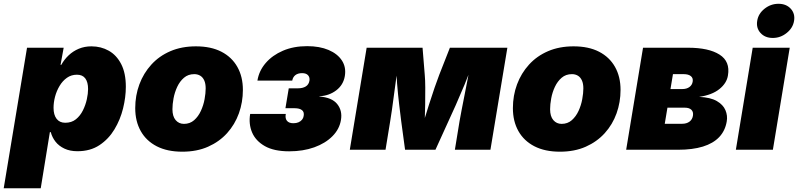

<svg xmlns="http://www.w3.org/2000/svg" viewBox="-50 -794 4232 1018"><path d="M-30.3 204.1 93.3 -541H287.6L271 -450.2H274.9Q290.5 -478.5 314 -500.7Q337.4 -522.9 367.9 -535.6Q398.4 -548.3 434.6 -548.3Q485.4 -548.3 526.6 -525.1Q567.9 -502 592.5 -454.3Q617.2 -406.7 617.2 -334Q617.2 -278.8 602.5 -219.2Q587.9 -159.7 556.9 -108.2Q525.9 -56.6 477.3 -24.4Q428.7 7.8 360.8 7.8Q320.8 7.8 291.5 -6.1Q262.2 -20 244.4 -42.7Q226.6 -65.4 219.2 -93.3H214.4L166 204.1ZM295.9 -143.1Q329.6 -143.1 352.5 -161.6Q375.5 -180.2 389.6 -208.7Q403.8 -237.3 410.4 -267.6Q417 -297.9 417 -321.8Q417 -358.4 402.3 -378.2Q387.7 -397.9 357.9 -397.9Q328.1 -397.9 304.9 -381.6Q281.7 -365.2 265.9 -338.6Q250 -312 241.9 -281.5Q233.9 -251 233.9 -222.2Q233.9 -185.1 250 -164.1Q266.1 -143.1 295.9 -143.1Z M916.5 10.3Q836.9 10.3 781.2 -18.3Q725.6 -46.9 696.3 -98.9Q667 -150.9 667 -220.7Q667 -287.6 689 -346.7Q710.9 -405.8 752.4 -451.4Q793.9 -497.1 853.5 -522.7Q913.1 -548.3 988.8 -548.3Q1068.4 -548.3 1123.8 -519.8Q1179.2 -491.2 1208.5 -439.2Q1237.8 -387.2 1237.8 -317.4Q1237.8 -252 1216.6 -192.9Q1195.3 -133.8 1154.1 -88.1Q1112.8 -42.5 1053.2 -16.1Q993.7 10.3 916.5 10.3ZM925.3 -137.2Q957 -137.2 979.2 -156.7Q1001.5 -176.3 1015.1 -206.1Q1028.8 -235.8 1034.7 -268.1Q1040.5 -300.3 1040.5 -325.2Q1040.5 -350.6 1033 -367.4Q1025.4 -384.3 1011.7 -392.6Q998 -400.9 980 -400.9Q947.8 -400.9 925.5 -381.8Q903.3 -362.8 889.6 -333.5Q876 -304.2 870.1 -272.5Q864.3 -240.7 864.3 -214.8Q864.3 -177.2 881.3 -157.2Q898.4 -137.2 925.3 -137.2Z M1483.4 8.3Q1402.8 8.3 1354.2 -19.3Q1305.7 -46.9 1286.6 -91.8Q1267.6 -136.7 1276.4 -189.9H1465.3Q1460.9 -166.5 1471.4 -153.6Q1481.9 -140.6 1505.4 -140.6Q1521 -140.6 1532.5 -145.5Q1543.9 -150.4 1551.3 -159.2Q1558.6 -168 1560.1 -179.2Q1564 -200.2 1551 -210.2Q1538.1 -220.2 1512.2 -220.2H1463.4L1481 -325.7H1529.3Q1555.2 -325.7 1571.3 -335.7Q1587.4 -345.7 1590.8 -366.7Q1593.3 -383.8 1583.3 -395Q1573.2 -406.2 1551.8 -406.2Q1529.8 -406.2 1516.4 -396Q1502.9 -385.7 1499.5 -366.7H1314.9Q1323.2 -418.5 1358.6 -459.7Q1394 -501 1450.2 -525.1Q1506.3 -549.3 1578.6 -549.3Q1644.5 -549.3 1692.1 -529.1Q1739.7 -508.8 1762.9 -473.1Q1786.1 -437.5 1778.3 -390.6Q1770.5 -343.8 1732.7 -314.9Q1694.8 -286.1 1643.6 -283.7V-282.2Q1710 -277.3 1738 -242.2Q1766.1 -207 1757.8 -158.2Q1750 -109.4 1712.6 -71.8Q1675.3 -34.2 1616.2 -12.9Q1557.1 8.3 1483.4 8.3Z M1804.7 0 1894 -541H2190.4L2202.1 -397Q2204.6 -371.1 2204.8 -329.3Q2205.1 -287.6 2204.3 -239.7Q2203.6 -191.9 2201.9 -147.2Q2200.2 -102.5 2197.8 -69.8H2173.3Q2182.1 -102.1 2195.8 -147Q2209.5 -191.9 2224.6 -239.5Q2239.7 -287.1 2254.2 -329.1Q2268.6 -371.1 2278.8 -397L2335.4 -541H2640.1L2550.3 0H2361.8L2386.7 -152.3Q2390.6 -174.8 2397.7 -211.7Q2404.8 -248.5 2413.6 -292.7Q2422.4 -336.9 2430.7 -380.6Q2439 -424.3 2444.8 -460.9H2456.5Q2438.5 -406.7 2414.1 -347.7Q2389.6 -288.6 2366.5 -236.8Q2343.3 -185.1 2328.1 -152.3L2258.8 0H2097.7L2077.1 -152.3Q2072.8 -187.5 2066.4 -240Q2060.1 -292.5 2055.4 -350.8Q2050.8 -409.2 2050.8 -460.9H2063Q2057.1 -424.3 2051 -380.6Q2044.9 -336.9 2039.1 -292.7Q2033.2 -248.5 2028.1 -211.7Q2022.9 -174.8 2019 -152.3L1994.1 0Z M2918.9 10.3Q2839.4 10.3 2783.7 -18.3Q2728 -46.9 2698.7 -98.9Q2669.4 -150.9 2669.4 -220.7Q2669.4 -287.6 2691.4 -346.7Q2713.4 -405.8 2754.9 -451.4Q2796.4 -497.1 2856 -522.7Q2915.5 -548.3 2991.2 -548.3Q3070.8 -548.3 3126.2 -519.8Q3181.6 -491.2 3210.9 -439.2Q3240.2 -387.2 3240.2 -317.4Q3240.2 -252 3219 -192.9Q3197.8 -133.8 3156.5 -88.1Q3115.2 -42.5 3055.7 -16.1Q2996.1 10.3 2918.9 10.3ZM2927.7 -137.2Q2959.5 -137.2 2981.7 -156.7Q3003.9 -176.3 3017.6 -206.1Q3031.2 -235.8 3037.1 -268.1Q3043 -300.3 3043 -325.2Q3043 -350.6 3035.4 -367.4Q3027.8 -384.3 3014.2 -392.6Q3000.5 -400.9 2982.4 -400.9Q2950.2 -400.9 2928 -381.8Q2905.8 -362.8 2892.1 -333.5Q2878.4 -304.2 2872.6 -272.5Q2866.7 -240.7 2866.7 -214.8Q2866.7 -177.2 2883.8 -157.2Q2900.9 -137.2 2927.7 -137.2Z M3270 0 3359.4 -541H3597.7Q3707.5 -541 3764.9 -504.6Q3822.3 -468.3 3809.6 -394Q3803.2 -353 3764.4 -321.8Q3725.6 -290.5 3656.7 -280.3Q3716.8 -277.8 3750.5 -258.3Q3784.2 -238.8 3796.4 -209.7Q3808.6 -180.7 3803.2 -149.9Q3794.9 -100.6 3763.2 -67.1Q3731.4 -33.7 3676.8 -16.8Q3622.1 0 3545.4 0ZM3474.6 -137.7H3566.4Q3590.3 -137.7 3605.5 -148.9Q3620.6 -160.2 3624 -180.2Q3627.4 -200.2 3616 -211.7Q3604.5 -223.1 3580.6 -223.1H3488.8ZM3504.9 -321.8H3567.4Q3590.3 -321.8 3605 -332.3Q3619.6 -342.8 3622.6 -360.8Q3626 -379.9 3613 -390.4Q3600.1 -400.9 3574.7 -400.9H3518.1Z M3851.6 0 3940.9 -541H4137.2L4047.9 0ZM4047.4 -592.8Q4006.3 -592.8 3982.4 -619.1Q3958.5 -645.5 3964.8 -683.6Q3970.7 -721.7 4003.7 -747.8Q4036.6 -773.9 4077.6 -773.9Q4118.7 -773.9 4142.6 -747.8Q4166.5 -721.7 4160.2 -683.6Q4154.3 -646 4121.3 -619.4Q4088.4 -592.8 4047.4 -592.8Z"/></svg>

Font: Inter 17pt Black
Style: Italic
Weight: 900
Italic angle: -9.3988°
Version: Version 4.001;git-66647c0bb